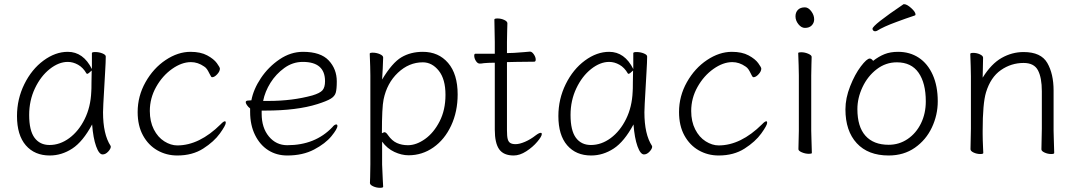

<svg xmlns="http://www.w3.org/2000/svg" viewBox="-20 -728 5138 915"><path d="M477 -314Q471 -214 471 -193Q471 -88 507 -33Q508 -30 508 -29Q508 -19 495.5 -5.5Q483 8 469 8Q452 8 438 -31Q424 -70 419 -135Q375 -53 324.5 -20Q274 13 217 13Q145 13 103 -35.5Q61 -84 61 -175Q61 -256 96 -327Q131 -398 187.5 -439.5Q244 -481 303 -481Q377 -481 418 -399V-475Q418 -480 434 -480Q452 -480 468 -473.5Q484 -467 484 -459V-457Q484 -434 481 -385Q478 -336 477 -314ZM216 -37Q266 -37 310.5 -70Q355 -103 383.5 -160.5Q412 -218 415 -291Q416 -301 416 -335L417 -392Q401 -376 395 -376Q394 -376 392 -378Q376 -406 352 -419.5Q328 -433 303 -433Q260 -433 217 -399Q174 -365 146.5 -307Q119 -249 119 -180Q119 -106 144.5 -71.5Q170 -37 216 -37Z M825 13Q773 13 730 -11.5Q687 -36 661.5 -82.5Q636 -129 636 -194Q636 -270 673.5 -336.5Q711 -403 769.5 -442Q828 -481 888 -481Q936 -481 967.5 -464Q999 -447 1013.5 -427Q1028 -407 1028 -401Q1028 -388 1015 -374Q1002 -360 991 -360Q988 -360 986 -363Q983 -367 977.5 -378.5Q972 -390 966.5 -398Q961 -406 953 -411Q923 -432 890 -432Q846 -432 800 -399.5Q754 -367 724 -313.5Q694 -260 694 -199Q694 -149 713 -111.5Q732 -74 763 -54.5Q794 -35 825 -35Q930 -35 1032 -136Q1045 -150 1052 -150Q1056 -150 1056 -143Q1056 -131 1028 -92Q1000 -53 948.5 -20Q897 13 825 13Z M1349 -36Q1482 -36 1564 -122Q1574 -135 1583 -135Q1585 -135 1586.5 -133Q1588 -131 1588 -128Q1588 -114 1559.5 -79Q1531 -44 1477 -15.5Q1423 13 1349 13Q1298 13 1258.5 -12Q1219 -37 1195.5 -84.5Q1172 -132 1172 -195V-211Q1162 -219 1156.5 -227.5Q1151 -236 1151 -241Q1151 -249 1165 -249L1178 -250Q1188 -303 1223.5 -356Q1259 -409 1312 -445Q1365 -481 1424 -481Q1508 -481 1546.5 -440Q1585 -399 1585 -340Q1585 -303 1580 -286Q1575 -269 1556 -257.5Q1537 -246 1493 -232Q1395 -201 1245 -201H1227V-186Q1227 -119 1261.5 -77.5Q1296 -36 1349 -36ZM1260 -247Q1373 -247 1468 -273Q1505 -284 1517 -298Q1529 -312 1529 -341Q1529 -387 1502.5 -410Q1476 -433 1423 -433Q1375 -433 1335 -404Q1295 -375 1269 -333.5Q1243 -292 1234 -247Z M1742 -472Q1742 -477 1756 -477Q1774 -477 1790 -470Q1806 -463 1806 -454L1804 -402L1801 -349Q1849 -429 1893 -455Q1937 -481 1995 -481Q2070 -481 2115.5 -428Q2161 -375 2161 -278Q2161 -196 2130 -129.5Q2099 -63 2045.5 -25.5Q1992 12 1927 12Q1894 12 1859.5 -4Q1825 -20 1801 -53V56Q1801 61 1804 124Q1806 154 1806 162Q1806 167 1791 167Q1774 167 1758.5 160Q1743 153 1743 144Q1743 128 1744 116L1745 55V-368Q1745 -403 1742 -472ZM1812 -98Q1820 -98 1829 -84Q1848 -57 1871.5 -46.5Q1895 -36 1924 -36Q1964 -36 2005.5 -65.5Q2047 -95 2075 -149.5Q2103 -204 2103 -276Q2103 -351 2071 -391Q2039 -431 1995 -431Q1929 -431 1876.5 -381.5Q1824 -332 1808 -254Q1800 -216 1800 -93Q1810 -98 1812 -98Z M2286 -427Q2275 -425 2267 -425H2266Q2256 -425 2248 -437.5Q2240 -450 2240 -463Q2240 -472 2246 -472H2338V-528L2336 -635Q2336 -640 2351 -640Q2368 -640 2383 -633Q2398 -626 2398 -617Q2398 -596 2397 -581L2396 -528V-475L2429 -476Q2457 -478 2476.5 -479.5Q2496 -481 2505 -482H2506Q2515 -482 2524 -469Q2533 -456 2533 -444Q2533 -434 2526 -434Q2466 -434 2440 -433L2396 -432V-108Q2396 -79 2399.5 -65.5Q2403 -52 2412 -46.5Q2421 -41 2437 -41Q2456 -41 2482.5 -52.5Q2509 -64 2533 -83Q2549 -95 2557 -95Q2562 -95 2562 -89Q2562 -78 2540.5 -52.5Q2519 -27 2488 -7Q2457 13 2428 13Q2380 13 2359 -16.5Q2338 -46 2338 -110V-429H2328Q2309 -429 2286 -427Z M3057 -314Q3051 -214 3051 -193Q3051 -88 3087 -33Q3088 -30 3088 -29Q3088 -19 3075.5 -5.5Q3063 8 3049 8Q3032 8 3018 -31Q3004 -70 2999 -135Q2955 -53 2904.5 -20Q2854 13 2797 13Q2725 13 2683 -35.5Q2641 -84 2641 -175Q2641 -256 2676 -327Q2711 -398 2767.5 -439.5Q2824 -481 2883 -481Q2957 -481 2998 -399V-475Q2998 -480 3014 -480Q3032 -480 3048 -473.5Q3064 -467 3064 -459V-457Q3064 -434 3061 -385Q3058 -336 3057 -314ZM2796 -37Q2846 -37 2890.5 -70Q2935 -103 2963.5 -160.5Q2992 -218 2995 -291Q2996 -301 2996 -335L2997 -392Q2981 -376 2975 -376Q2974 -376 2972 -378Q2956 -406 2932 -419.5Q2908 -433 2883 -433Q2840 -433 2797 -399Q2754 -365 2726.5 -307Q2699 -249 2699 -180Q2699 -106 2724.5 -71.5Q2750 -37 2796 -37Z M3405 13Q3353 13 3310 -11.5Q3267 -36 3241.5 -82.5Q3216 -129 3216 -194Q3216 -270 3253.5 -336.5Q3291 -403 3349.5 -442Q3408 -481 3468 -481Q3516 -481 3547.5 -464Q3579 -447 3593.5 -427Q3608 -407 3608 -401Q3608 -388 3595 -374Q3582 -360 3571 -360Q3568 -360 3566 -363Q3563 -367 3557.5 -378.5Q3552 -390 3546.5 -398Q3541 -406 3533 -411Q3503 -432 3470 -432Q3426 -432 3380 -399.5Q3334 -367 3304 -313.5Q3274 -260 3274 -199Q3274 -149 3293 -111.5Q3312 -74 3343 -54.5Q3374 -35 3405 -35Q3510 -35 3612 -136Q3625 -150 3632 -150Q3636 -150 3636 -143Q3636 -131 3608 -92Q3580 -53 3528.5 -20Q3477 13 3405 13Z M3816 -595Q3799 -595 3785 -612.5Q3771 -630 3771 -650Q3771 -669 3782.5 -681Q3794 -693 3816 -693Q3832 -693 3846 -674.5Q3860 -656 3860 -636Q3860 -619 3848.5 -607Q3837 -595 3816 -595ZM3798 -479Q3815 -479 3831.5 -472Q3848 -465 3848 -457Q3848 -436 3847 -421L3846 -368V-105L3847 -67L3849 1Q3849 5 3835 5Q3818 5 3801.5 -2Q3785 -9 3785 -17L3787 -105V-368L3786 -417L3784 -475Q3784 -479 3798 -479Z M4295 -639Q4284 -635 4252.5 -623.5Q4221 -612 4198 -601.5Q4175 -591 4159 -581Q4154 -579 4150 -579Q4145 -579 4141.5 -582.5Q4138 -586 4138 -591Q4138 -608 4286 -708Q4286 -708 4289 -708Q4302 -708 4322.5 -689.5Q4343 -671 4343 -659Q4343 -655 4339 -654ZM4125 -449Q4133 -449 4141 -438Q4168 -459 4195.5 -470Q4223 -481 4260 -481Q4316 -481 4358.5 -453Q4401 -425 4425 -371.5Q4449 -318 4449 -245Q4449 -180 4421 -120.5Q4393 -61 4340 -24Q4287 13 4215 13Q4117 13 4063 -45.5Q4009 -104 4009 -207Q4009 -260 4031.5 -317Q4054 -374 4082.5 -411.5Q4111 -449 4125 -449ZM4215 -38Q4265 -38 4305.5 -65.5Q4346 -93 4369 -140Q4392 -187 4392 -245Q4392 -332 4357.5 -381.5Q4323 -431 4254 -431Q4201 -431 4158 -398Q4115 -365 4090.5 -313Q4066 -261 4066 -208Q4066 -124 4104.5 -81Q4143 -38 4215 -38Z M4945 -115V-293Q4945 -358 4926.5 -393Q4908 -428 4858 -428Q4799 -428 4750 -394Q4701 -360 4679 -288Q4663 -235 4663 -105V-89Q4663 -63 4665 -21L4666 1Q4666 6 4652 6Q4635 6 4620 -1Q4605 -8 4605 -17L4607 -115V-364L4606 -413L4604 -471Q4604 -476 4618 -476Q4635 -476 4650 -469Q4665 -462 4665 -453L4663 -358Q4704 -424 4753.5 -452Q4803 -480 4858 -480Q4941 -480 4971 -428Q5001 -376 5001 -297V-105L5002 -67L5004 1Q5004 6 4990 6Q4973 6 4958 -1Q4943 -8 4943 -16V-17Z"/></svg>

Font: JyunsaiKaai Light
Style: Regular
Weight: 300
Designer: Fontworks Inc.
Version: Version 0.030;April 7, 2024;FontCreator 14.0.0.2901 64-bit